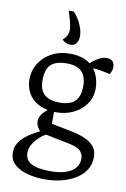

<svg xmlns="http://www.w3.org/2000/svg" viewBox="-97 -780 658 1002"><g transform="rotate(10 232.0 -278.5)"><path d="M212 166Q165 166 122 155Q79 144 52 119.5Q25 95 25 55Q25 28 38.5 6.5Q52 -15 72 -31.5Q92 -48 112.5 -59Q133 -70 146 -77Q139 -84 131.5 -97.5Q124 -111 124 -127Q124 -147 137 -164.5Q150 -182 166 -193Q123 -202 96 -223Q69 -244 56.5 -273.5Q44 -303 44 -334Q44 -381 68 -419.5Q92 -458 134 -480.5Q176 -503 229 -503Q264 -503 292 -494.5Q320 -486 338 -471Q339 -472 351.5 -482.5Q364 -493 383 -503.5Q402 -514 422 -514Q442 -514 453 -504Q464 -494 464 -472Q464 -459 459.5 -449Q455 -439 452 -434L409 -443Q393 -446 384 -447Q375 -448 361 -448Q378 -426 385.5 -398.5Q393 -371 393 -348Q393 -299 367.5 -263.5Q342 -228 301 -208.5Q260 -189 212 -189H200V-126L302 -106Q344 -98 376.5 -84.5Q409 -71 427.5 -49Q446 -27 446 8Q446 45 428 74Q410 103 378 123.5Q346 144 303.5 155Q261 166 212 166ZM236 119Q281 119 314 108.5Q347 98 365 77Q383 56 383 27Q383 7 369.5 -11Q356 -29 309 -39L179 -65Q148 -48 124 -17Q100 14 100 43Q100 83 133 101Q166 119 236 119ZM221 -242Q253 -242 276.5 -251.5Q300 -261 313.5 -284Q327 -307 327 -348Q327 -380 316.5 -403Q306 -426 283 -438Q260 -450 222 -450Q182 -450 157.5 -438Q133 -426 122.5 -402Q112 -378 112 -342Q112 -306 124.5 -284Q137 -262 161.5 -252Q186 -242 221 -242ZM221 -549Q214 -549 202 -553Q190 -557 179 -569Q193 -581 200 -595Q207 -609 207 -624Q207 -642 200 -668.5Q193 -695 184 -723H211Q223 -711 235.5 -691Q248 -671 256.5 -647.5Q265 -624 265 -599Q265 -582 255.5 -565.5Q246 -549 221 -549Z"/></g></svg>

Font: Faustina Light
Style: Regular
Weight: 300
Designer: Alfonso Garcia
Foundry: http://www.omnibus-type.com
Version: Version 1.200